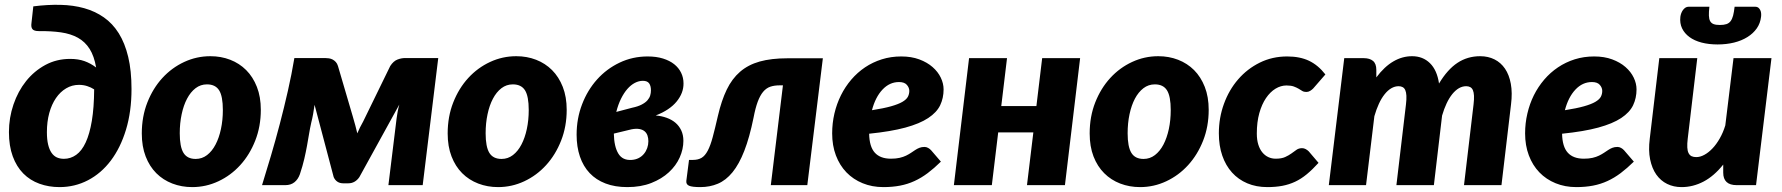

<svg xmlns="http://www.w3.org/2000/svg" viewBox="-20 -756 7277 784"><path d="M241 -107.5Q268.5 -107.5 291.2 -123.8Q314 -140 330 -174.5Q346 -209 355 -262.5Q364 -316 364.5 -391Q351.5 -399.5 335.8 -404.5Q320 -409.5 302.5 -409.5Q274 -409.5 250 -395.2Q226 -381 208.5 -355.5Q191 -330 181.2 -294.5Q171.5 -259 171.5 -216.5Q171.5 -186.5 176.5 -165.8Q181.5 -145 190.5 -132Q199.5 -119 212.2 -113.2Q225 -107.5 241 -107.5ZM116 -730Q174.5 -737.5 227 -736.2Q279.5 -735 324 -722.5Q368.5 -710 404.2 -685Q440 -660 465 -620Q490 -580 503.5 -523.8Q517 -467.5 517 -392.5Q517 -300.5 494.5 -226.5Q472 -152.5 432.5 -100.2Q393 -48 339.2 -20Q285.5 8 223 8Q179 8 141 -5.8Q103 -19.5 75.2 -47.5Q47.5 -75.5 32 -117.8Q16.5 -160 16.5 -216.5Q16.5 -275 35 -329.2Q53.5 -383.5 86.5 -424.8Q119.5 -466 165.2 -490.8Q211 -515.5 266.5 -515.5Q299.5 -515.5 324.8 -506.5Q350 -497.5 372.5 -480.5Q364.5 -527 346 -556.2Q327.5 -585.5 298.2 -601.8Q269 -618 229.2 -623.8Q189.5 -629.5 138.5 -629Q119 -629 112.5 -637Q106 -645 108.5 -662Z M779 -107Q805 -107 825.5 -122.8Q846 -138.5 860.2 -165.8Q874.5 -193 882.2 -229.2Q890 -265.5 890 -306.5Q890 -363 874.8 -387.2Q859.5 -411.5 825 -411.5Q799 -411.5 778.5 -395.8Q758 -380 743.8 -353Q729.5 -326 721.8 -289.5Q714 -253 714 -212Q714 -156.5 729.2 -131.8Q744.5 -107 779 -107ZM765 8Q721.5 8 683.8 -6.5Q646 -21 618.2 -48.8Q590.5 -76.5 574.8 -117.2Q559 -158 559 -211Q559 -280 581.8 -337.8Q604.5 -395.5 643 -437.5Q681.5 -479.5 732.2 -503Q783 -526.5 839 -526.5Q882.5 -526.5 920 -512Q957.5 -497.5 985.2 -469.8Q1013 -442 1029 -401.2Q1045 -360.5 1045 -307.5Q1045 -239.5 1022.2 -181.8Q999.5 -124 961 -81.8Q922.5 -39.5 871.8 -15.8Q821 8 765 8Z M1769.5 -519 1706 0H1566L1599.5 -273Q1601 -285.5 1603.8 -300Q1606.5 -314.5 1610.5 -329L1447.5 -33Q1439.5 -21 1428 -14.2Q1416.5 -7.5 1402.5 -7.5H1381Q1367.5 -7.5 1357.5 -14.2Q1347.5 -21 1342.5 -33L1264.5 -328Q1262 -309.5 1258.5 -290Q1255 -270.5 1251 -255.5Q1245.5 -231 1241.8 -208Q1238 -185 1233.5 -160.2Q1229 -135.5 1222.5 -107.2Q1216 -79 1204.5 -44.5Q1197 -23.5 1182.2 -11.8Q1167.5 0 1145 0H1050Q1067.5 -56 1086.2 -119.5Q1105 -183 1122.5 -249.8Q1140 -316.5 1155.5 -384.8Q1171 -453 1182 -519H1307.5Q1315 -519 1323.2 -517.8Q1331.5 -516.5 1338.5 -512.8Q1345.5 -509 1351.2 -502.8Q1357 -496.5 1360 -486.5L1420.5 -280.5Q1426 -261.5 1430.8 -244.2Q1435.5 -227 1439 -211.5Q1448.5 -234.5 1463 -260L1573.5 -486.5Q1586.5 -506.5 1602.8 -512.8Q1619 -519 1634 -519Z M2028 -107Q2054 -107 2074.5 -122.8Q2095 -138.5 2109.2 -165.8Q2123.5 -193 2131.2 -229.2Q2139 -265.5 2139 -306.5Q2139 -363 2123.8 -387.2Q2108.5 -411.5 2074 -411.5Q2048 -411.5 2027.5 -395.8Q2007 -380 1992.8 -353Q1978.5 -326 1970.8 -289.5Q1963 -253 1963 -212Q1963 -156.5 1978.2 -131.8Q1993.5 -107 2028 -107ZM2014 8Q1970.5 8 1932.8 -6.5Q1895 -21 1867.2 -48.8Q1839.5 -76.5 1823.8 -117.2Q1808 -158 1808 -211Q1808 -280 1830.8 -337.8Q1853.5 -395.5 1892 -437.5Q1930.5 -479.5 1981.2 -503Q2032 -526.5 2088 -526.5Q2131.5 -526.5 2169 -512Q2206.5 -497.5 2234.2 -469.8Q2262 -442 2278 -401.2Q2294 -360.5 2294 -307.5Q2294 -239.5 2271.2 -181.8Q2248.5 -124 2210 -81.8Q2171.5 -39.5 2120.8 -15.8Q2070 8 2014 8Z M2486.5 -210.5Q2487.5 -157.5 2504.8 -129Q2522 -100.5 2559 -103Q2575 -104 2587.8 -110.5Q2600.5 -117 2609.2 -127.5Q2618 -138 2622.8 -151.5Q2627.5 -165 2627.5 -179.5Q2627.5 -192 2623.8 -202.8Q2620 -213.5 2611.8 -220.2Q2603.5 -227 2590.5 -229.2Q2577.5 -231.5 2559 -228ZM2561 -316Q2585 -321 2600.2 -329Q2615.5 -337 2623.8 -346.5Q2632 -356 2635 -366.2Q2638 -376.5 2638 -387Q2638 -405.5 2630.5 -415.8Q2623 -426 2605 -426Q2588.5 -426 2572.2 -417.5Q2556 -409 2541.8 -392.8Q2527.5 -376.5 2515.8 -352.8Q2504 -329 2496.5 -299ZM2657.5 -284.5Q2681.5 -282.5 2702.2 -275Q2723 -267.5 2738 -254.8Q2753 -242 2761.8 -223.5Q2770.5 -205 2770.5 -181Q2770.5 -147 2755.5 -113.2Q2740.5 -79.5 2711.2 -52.5Q2682 -25.5 2639.5 -8.8Q2597 8 2541.5 8Q2491 8 2452.5 -6.8Q2414 -21.5 2387.8 -49.2Q2361.5 -77 2348 -116.8Q2334.5 -156.5 2334.5 -206Q2334.5 -272 2356.8 -330Q2379 -388 2418 -431.5Q2457 -475 2510 -500.2Q2563 -525.5 2624.5 -525.5Q2660 -525.5 2687.2 -517Q2714.5 -508.5 2733 -493.8Q2751.5 -479 2761.2 -459Q2771 -439 2771 -415.5Q2771.5 -376.5 2743 -341.5Q2714.5 -306.5 2657.5 -284.5Z M2911.5 -283Q2926 -345.5 2947.5 -390Q2969 -434.5 3002 -463Q3035 -491.5 3082.2 -504.8Q3129.5 -518 3195.5 -518H3340L3276.5 0H3127.5L3177 -407.5H3163.5Q3141.5 -407.5 3125 -401.8Q3108.5 -396 3096 -381Q3083.5 -366 3074 -340.5Q3064.5 -315 3057 -275.5Q3040.5 -194.5 3019.2 -140Q2998 -85.5 2971 -52.5Q2944 -19.5 2911.2 -5.8Q2878.5 8 2839.5 8Q2806.5 8 2793.8 2.5Q2781 -3 2782.5 -17.5L2793.5 -103H2809Q2830.5 -103 2844.8 -111.5Q2859 -120 2870 -140.8Q2881 -161.5 2890.2 -196Q2899.5 -230.5 2911.5 -283Z M3651 -421Q3612.5 -421 3583.5 -390.2Q3554.5 -359.5 3540.5 -306Q3588.5 -313.5 3618.5 -322Q3648.5 -330.5 3665 -340.2Q3681.5 -350 3687.2 -361Q3693 -372 3693 -385Q3693 -398 3683 -409.5Q3673 -421 3651 -421ZM3822 -96Q3794.5 -69 3768.2 -49.2Q3742 -29.5 3714.2 -16.8Q3686.5 -4 3655.2 2Q3624 8 3587 8Q3541 8 3502.5 -7.8Q3464 -23.5 3436.2 -52.2Q3408.5 -81 3393.2 -121.5Q3378 -162 3378 -211.5Q3378 -253 3387.2 -292.5Q3396.5 -332 3413.8 -366.8Q3431 -401.5 3456 -430.8Q3481 -460 3512.2 -481Q3543.5 -502 3580.8 -513.8Q3618 -525.5 3660 -525.5Q3701.5 -525.5 3733.8 -513.5Q3766 -501.5 3788 -482.2Q3810 -463 3821.5 -439Q3833 -415 3833 -391Q3833 -355.5 3819 -326.2Q3805 -297 3770.2 -274Q3735.5 -251 3676.8 -235Q3618 -219 3529 -210Q3530 -157 3552.2 -132.5Q3574.5 -108 3618 -108Q3638.5 -108 3653.5 -111.5Q3668.5 -115 3679.8 -120.5Q3691 -126 3700 -132Q3709 -138 3717.2 -143.5Q3725.5 -149 3734.5 -152.5Q3743.5 -156 3755 -156Q3762.5 -156 3769.5 -152.2Q3776.5 -148.5 3782 -142.5Z M4390.5 -518.5 4328.5 0H4173.5L4199.5 -215.5H4056L4030 0H3875L3937 -518.5H4092L4068.5 -323H4212L4235.5 -518.5Z M4649.5 -107Q4675.5 -107 4696 -122.8Q4716.5 -138.5 4730.8 -165.8Q4745 -193 4752.8 -229.2Q4760.5 -265.5 4760.5 -306.5Q4760.5 -363 4745.2 -387.2Q4730 -411.5 4695.5 -411.5Q4669.5 -411.5 4649 -395.8Q4628.5 -380 4614.2 -353Q4600 -326 4592.2 -289.5Q4584.5 -253 4584.5 -212Q4584.5 -156.5 4599.8 -131.8Q4615 -107 4649.5 -107ZM4635.5 8Q4592 8 4554.2 -6.5Q4516.5 -21 4488.8 -48.8Q4461 -76.5 4445.2 -117.2Q4429.5 -158 4429.5 -211Q4429.5 -280 4452.2 -337.8Q4475 -395.5 4513.5 -437.5Q4552 -479.5 4602.8 -503Q4653.5 -526.5 4709.5 -526.5Q4753 -526.5 4790.5 -512Q4828 -497.5 4855.8 -469.8Q4883.5 -442 4899.5 -401.2Q4915.5 -360.5 4915.5 -307.5Q4915.5 -239.5 4892.8 -181.8Q4870 -124 4831.5 -81.8Q4793 -39.5 4742.2 -15.8Q4691.5 8 4635.5 8Z M5364 -91Q5339 -63.5 5316 -44.5Q5293 -25.5 5268.5 -14Q5244 -2.5 5216.2 2.8Q5188.5 8 5155 8Q5109.5 8 5073 -7.5Q5036.5 -23 5010.8 -51.5Q4985 -80 4971 -120.5Q4957 -161 4957 -211.5Q4957 -275 4977.8 -332Q4998.5 -389 5035.8 -432Q5073 -475 5124 -500.2Q5175 -525.5 5236 -525.5Q5288 -525.5 5325.2 -507.8Q5362.5 -490 5392 -452L5342 -394.5Q5336.5 -389 5329.5 -384.8Q5322.5 -380.5 5314 -380.5Q5304 -380.5 5297.2 -384.8Q5290.5 -389 5282.5 -393.8Q5274.5 -398.5 5263 -402.8Q5251.5 -407 5233 -407Q5210 -407 5188.2 -393.8Q5166.5 -380.5 5149.5 -355.5Q5132.5 -330.5 5122.2 -294Q5112 -257.5 5112 -211Q5112 -185 5118 -165.8Q5124 -146.5 5134.5 -133.8Q5145 -121 5159 -114.5Q5173 -108 5189 -108Q5213 -108 5227.8 -114.8Q5242.5 -121.5 5253.5 -129.5Q5264.5 -137.5 5274 -144.2Q5283.5 -151 5297 -151Q5304.5 -151 5311.5 -147.2Q5318.5 -143.5 5324 -138L5364 -91Z M5406 0 5469 -518.5H5549Q5573 -518.5 5586.5 -507.2Q5600 -496 5600 -470.5V-440Q5633 -484 5669.5 -505.2Q5706 -526.5 5746 -526.5Q5790 -526.5 5819 -498Q5848 -469.5 5856 -415Q5890.5 -472.5 5931.5 -499.5Q5972.5 -526.5 6024 -526.5Q6056.5 -526.5 6082.5 -513.5Q6108.5 -500.5 6125.5 -475.5Q6142.5 -450.5 6149.2 -413.8Q6156 -377 6150 -329.5L6111 0H5958L5997 -329.5Q5999.5 -350.5 5998.8 -365Q5998 -379.5 5994.2 -388Q5990.5 -396.5 5983.5 -400.2Q5976.5 -404 5967 -404Q5951.5 -404 5937.2 -395.8Q5923 -387.5 5910.2 -371.8Q5897.5 -356 5887 -333.8Q5876.5 -311.5 5868.5 -284L5835 0H5682L5721 -329.5Q5723.5 -350.5 5722.8 -365Q5722 -379.5 5718.2 -388Q5714.5 -396.5 5707.5 -400.2Q5700.5 -404 5691 -404Q5675.5 -404 5661 -395.5Q5646.5 -387 5633.8 -371Q5621 -355 5610.5 -332.2Q5600 -309.5 5592 -281.5L5558 0Z M6480.5 -421Q6442 -421 6413 -390.2Q6384 -359.5 6370 -306Q6418 -313.5 6448 -322Q6478 -330.5 6494.5 -340.2Q6511 -350 6516.8 -361Q6522.5 -372 6522.5 -385Q6522.5 -398 6512.5 -409.5Q6502.5 -421 6480.5 -421ZM6651.5 -96Q6624 -69 6597.8 -49.2Q6571.5 -29.5 6543.8 -16.8Q6516 -4 6484.8 2Q6453.5 8 6416.5 8Q6370.5 8 6332 -7.8Q6293.5 -23.5 6265.8 -52.2Q6238 -81 6222.8 -121.5Q6207.5 -162 6207.5 -211.5Q6207.5 -253 6216.8 -292.5Q6226 -332 6243.2 -366.8Q6260.5 -401.5 6285.5 -430.8Q6310.5 -460 6341.8 -481Q6373 -502 6410.2 -513.8Q6447.5 -525.5 6489.5 -525.5Q6531 -525.5 6563.2 -513.5Q6595.5 -501.5 6617.5 -482.2Q6639.5 -463 6651 -439Q6662.5 -415 6662.5 -391Q6662.5 -355.5 6648.5 -326.2Q6634.5 -297 6599.8 -274Q6565 -251 6506.2 -235Q6447.5 -219 6358.5 -210Q6359.5 -157 6381.8 -132.5Q6404 -108 6447.5 -108Q6468 -108 6483 -111.5Q6498 -115 6509.2 -120.5Q6520.5 -126 6529.5 -132Q6538.5 -138 6546.8 -143.5Q6555 -149 6564 -152.5Q6573 -156 6584.5 -156Q6592 -156 6599 -152.2Q6606 -148.5 6611.5 -142.5Z M7213.5 -518.5 7150.5 0H7071.5Q7016.5 0 7016.5 -51V-84Q6979 -37 6936 -14.5Q6893 8 6846.5 8Q6814 8 6787.5 -5Q6761 -18 6743.2 -43.2Q6725.5 -68.5 6718 -105.2Q6710.5 -142 6716.5 -189.5L6755.5 -518.5H6910.5L6871.5 -189.5Q6869 -168.5 6869.8 -154Q6870.5 -139.5 6875 -130.8Q6879.5 -122 6887.2 -118.2Q6895 -114.5 6906.5 -114.5Q6922.5 -114.5 6939.5 -123.8Q6956.5 -133 6972.5 -149.8Q6988.5 -166.5 7002.2 -190.5Q7016 -214.5 7025 -244L7058.5 -518.5ZM7003 -654Q7019 -654 7029.5 -657.5Q7040 -661 7046.5 -669.5Q7053 -678 7056.8 -692.2Q7060.5 -706.5 7063 -728.5H7147.5Q7155 -728.5 7159.8 -724.8Q7164.5 -721 7167.5 -715.2Q7170.5 -709.5 7171.2 -702.2Q7172 -695 7171 -687.5Q7168 -661 7153.5 -640.2Q7139 -619.5 7115.5 -604.8Q7092 -590 7060.8 -582.2Q7029.5 -574.5 6993.5 -574.5Q6957.5 -574.5 6928 -582.2Q6898.5 -590 6878.5 -604.8Q6858.5 -619.5 6848.5 -640.2Q6838.5 -661 6841.5 -687.5Q6842.5 -695 6845.2 -702.2Q6848 -709.5 6852.2 -715.2Q6856.5 -721 6862.2 -724.8Q6868 -728.5 6875 -728.5H6960Q6957.5 -706.5 6958 -692.2Q6958.5 -678 6963.2 -669.5Q6968 -661 6977.5 -657.5Q6987 -654 7003 -654Z"/></svg>

Font: Lato ExtraBold
Style: Italic
Weight: 800
Italic angle: -7°
Designer: Lukasz Dziedzic with Adam Twardoch and Botio Nikoltchev
Foundry: tyPoland Lukasz Dziedzic
Version: Version 2.015; 2015-08-06; http://www.latofonts.com/